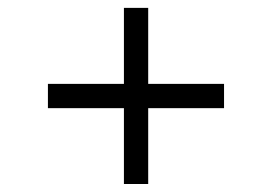

<svg xmlns="http://www.w3.org/2000/svg" viewBox="-20 -525 680 480"><path d="M289.8 -65V-254.6H99.8V-315.3H289.8V-505.3H350.5V-315.3H540.1V-254.6H350.5V-65Z"/></svg>

Font: Inter UI Light
Style: Regular
Weight: 300
Designer: Rasmus Andersson
Foundry: rsms
Version: 3.2;8d6f07862